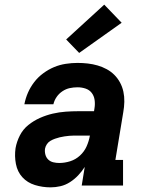

<svg xmlns="http://www.w3.org/2000/svg" viewBox="-20 -799 640 827"><path d="M198 8Q163 8 130.5 -2Q98 -12 76.5 -35.5Q55 -59 48.5 -93Q42 -127 47 -161Q52 -189 65.5 -215.5Q79 -242 102 -260.5Q125 -279 152 -291Q179 -303 207 -309.5Q235 -316 263 -318Q291 -320 318 -320H385L387 -333Q390 -351 387.5 -368.5Q385 -386 375 -399Q365 -412 348.5 -417.5Q332 -423 314 -423Q297 -423 280.5 -419.5Q264 -416 249 -406Q234 -396 224 -381.5Q214 -367 210 -350H85Q90 -376 100.5 -400Q111 -424 127.5 -445.5Q144 -467 166.5 -483.5Q189 -500 213 -510Q237 -520 263 -524Q289 -528 314 -528Q336 -528 358 -525.5Q380 -523 400.5 -517Q421 -511 439.5 -501Q458 -491 472.5 -476.5Q487 -462 497 -443.5Q507 -425 511.5 -404Q516 -383 515.5 -360.5Q515 -338 511 -316L477 -110H510V0H332L345 -80Q333 -61 317 -44Q301 -27 281.5 -14.5Q262 -2 240.5 3Q219 8 198 8ZM235 -97Q259 -97 282.5 -104.5Q306 -112 324.5 -129Q343 -146 353 -168.5Q363 -191 367 -214L368 -215H318Q308 -215 298 -215Q288 -215 278 -214Q268 -213 257.5 -211.5Q247 -210 237 -207.5Q227 -205 217 -201.5Q207 -198 197.5 -192.5Q188 -187 182 -178Q176 -169 174 -159Q172 -146 175.5 -133Q179 -120 188 -111.5Q197 -103 209.5 -100Q222 -97 235 -97ZM321 -571 265 -629 429 -779 504 -701Z"/></svg>

Font: Iosevka Etoile XBdObl
Style: Regular
Weight: 800
Italic angle: -9°
Designer: Belleve Invis
Foundry: Belleve Invis
Version: Version 15.5.2; ttfautohint (v1.8.4)